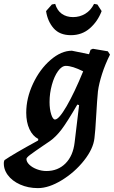

<svg xmlns="http://www.w3.org/2000/svg" viewBox="-97 -727 587 988"><path d="M-77 106 -74 97Q-29 66 99 -4L100 -12Q71 -27 54.5 -62.5Q38 -98 38 -147Q38 -222 73 -296.5Q108 -371 163 -418.5Q218 -466 273 -466L361 -448L369 -471L381 -476L458 -463L469 -446Q444 -396 428 -346Q412 -296 407 -257Q405 -241 402.5 -203.5Q400 -166 399 -147Q393 -42 389 -16Q383 39 335 99.5Q287 160 220.5 200.5Q154 241 98 241Q48 241 6.5 222.5Q-35 204 -57.5 173Q-80 142 -77 106ZM331 -360Q275 -388 242 -388Q221 -388 201.5 -361Q182 -334 170 -290.5Q158 -247 158 -202Q158 -165 166.5 -138.5Q175 -112 186 -112Q206 -112 246 -181Q286 -250 331 -360ZM287 6 310 -186 301 -189Q248 -98 219.5 -60.5Q191 -23 160 -1L129 20Q79 54 59 69Q39 84 39 91Q39 106 54 120.5Q69 135 93 144Q117 153 142 153Q201 153 240 114Q279 75 287 6ZM387 -707 404 -704 426 -670Q406 -617 365.5 -581.5Q325 -546 268 -546Q210 -546 179 -581.5Q148 -617 140 -670L170 -704L187 -707Q197 -673 221 -656Q245 -639 279 -639Q313 -639 341.5 -656Q370 -673 387 -707Z"/></svg>

Font: Alegreya
Style: Bold Italic
Weight: 700
Italic angle: -7°
Designer: Juan Pablo del Peral
Foundry: Huerta Tipografica
Version: Version 2.007; ttfautohint (v1.6)